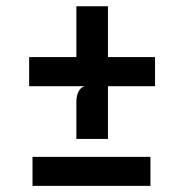

<svg xmlns="http://www.w3.org/2000/svg" viewBox="-20 -606 600 626"><path d="M86 0V-94.5H470.5V0ZM229 -153V-273.5Q229 -293 236 -307.2Q243 -321.5 256.5 -325H75V-420H229V-585.5H332V-420H485.5V-325H332V-153Z"/></svg>

Font: Spline Sans Medium
Style: Regular
Weight: 500
Designer: Eben Sorkin, Mirko Velimirovic
Foundry: Sorkin Type
Version: Version 1.000; ttfautohint (v1.8.3)